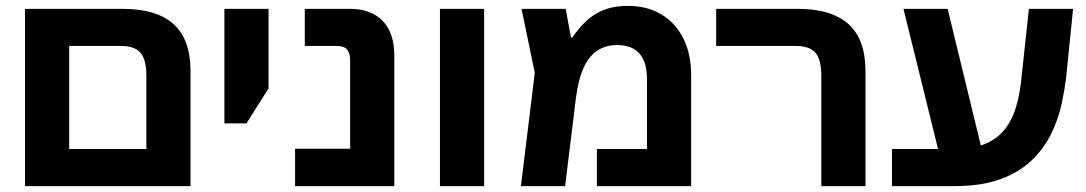

<svg xmlns="http://www.w3.org/2000/svg" viewBox="-20 -632 3689 652"><path d="M65 0V-602H396Q512 -602 569.5 -550Q627 -498 627 -391V0ZM215 -126H477V-374Q477 -430 457 -453Q437 -476 390 -476H215Z M742 -213V-602H892V-332L817 -213Z M982 0V-127H1169V-425Q1169 -451 1159 -463.5Q1149 -476 1123 -476H1015V-602H1167Q1240 -602 1279.5 -561Q1319 -520 1319 -444V0Z M1474 0V-602H1624V0Z M2112 -612Q2178 -612 2226 -583Q2274 -554 2300.5 -501.5Q2327 -449 2327 -377V0H2007V-126H2177V-363Q2177 -421 2151.5 -450Q2126 -479 2076 -479Q2036 -479 2007.5 -459.5Q1979 -440 1961.5 -401Q1944 -362 1936 -301L1899 0H1749L1796 -385L1751 -602H1901L1919 -504H1923Q1934 -520 1949.5 -538.5Q1965 -557 1987 -574Q2009 -591 2039.5 -601.5Q2070 -612 2112 -612Z M2769 0V-374Q2769 -430 2749 -453Q2729 -476 2682 -476H2412V-602H2688Q2804 -602 2861.5 -550Q2919 -498 2919 -391V0Z M3009 0V-126H3220Q3276 -126 3316.5 -140Q3357 -154 3385 -184.5Q3413 -215 3428.5 -263Q3444 -311 3450 -379L3474 -602H3624L3601 -375Q3596 -330 3585 -279Q3574 -228 3550 -178.5Q3526 -129 3484.5 -88.5Q3443 -48 3378.5 -24Q3314 0 3220 0ZM3180 -67 3048 -602H3198L3328 -67Z"/></svg>

Font: Noto Sans Hebrew
Style: Bold
Weight: 700
Designer: Monotype Design Team
Foundry: Monotype Imaging Inc.
Version: Version 2.003